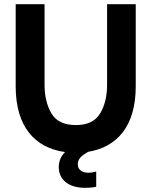

<svg xmlns="http://www.w3.org/2000/svg" viewBox="-20 -720 724 918"><path d="M492 -700V-315C492 -260 481 -215 459 -178C437 -141 398 -122 343 -122C286 -122 247 -141 226 -178C204 -215 193 -261 193 -315V-700H55V-307C55 -115 146 -13 291 7C271 27 261 51 261 80C261 137 306 178 386 178C419 178 435 174 440 173V100C426 104 414 106 404 106C369 106 352 89 352 66C352 39 369 25 401 6C541 -17 629 -118 629 -307V-700Z"/></svg>

Font: Be Vietnam
Style: Bold
Weight: 700
Designer: Gabriel Lam
Foundry: TypeRant
Version: Version 4.000